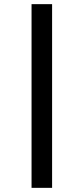

<svg xmlns="http://www.w3.org/2000/svg" viewBox="-20 -725 403 925"><path d="M132 180V-705H231V180Z"/></svg>

Font: Nunito Sans 7pt Expanded Medium
Style: Regular
Weight: 500
Width: 7
Designer: Vernon Adams
Foundry: Vernon Adams
Version: Version 3.101;gftools[0.9.27]